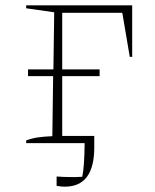

<svg xmlns="http://www.w3.org/2000/svg" viewBox="-20 -536 579 719"><path d="M85 -251V-276H180L183 -490L78 -505V-516H475V-323H466L438 -488H213V-276H353V-251H213V-27H333V16Q333 163 223 163Q213 163 206 162Q199 161 192 160V125Q206 126 218.5 126.5Q231 127 244 127Q254 127 265.5 127Q277 127 288 126Q296 91 297 0H78V-10Q98 -18 122.5 -21.5Q147 -25 176 -26L179 -251Z"/></svg>

Font: Piazzolla SC Thin
Style: Regular
Weight: 100
Designer: Juan Pablo del Peral
Foundry: Huerta Tipografica
Version: Version 1.330